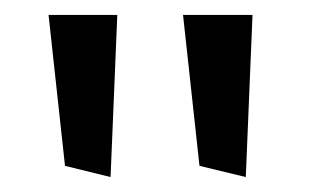

<svg xmlns="http://www.w3.org/2000/svg" viewBox="-20 -829 414 257"><path d="M128 -592 137 -809H45L67 -607ZM309 -592 318 -809H225L247 -607Z"/></svg>

Font: Bluebird
Style: LiExt
Weight: 300
Designer: Jasper
Foundry: Cannot Into Space Fonts
Version: Version 0.98